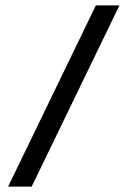

<svg xmlns="http://www.w3.org/2000/svg" viewBox="-20 -679 471 709"><path d="M421 -659H334L10 10H97Z"/></svg>

Font: Play
Style: Bold
Weight: 700
Designer: Jonas Hecksher
Foundry: Jonas Hecksher, Playtypeª, e-types AS
Version: Version 1.002